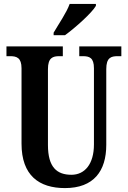

<svg xmlns="http://www.w3.org/2000/svg" viewBox="-20 -951 653 981"><path d="M254 -784V-771H312C367 -811 450 -886 470 -921V-931H336C320 -886 280 -829 254 -784ZM312 10C459 10 523 -77 523 -211V-598C523 -656 547 -664 581 -664H600V-714H385V-664H403C437 -664 460 -656 460 -602V-213C460 -114 414 -58 345 -58C271 -58 225 -96 225 -210V-598C225 -656 250 -664 283 -664H301V-714H13V-664H32C65 -664 90 -656 90 -602V-217C90 -54 180 10 312 10Z"/></svg>

Font: Noto Serif Sinhala ExtraCondensed
Style: Bold
Weight: 700
Width: 2
Designer: Jelle Bosma - Monotype Design Team
Foundry: Monotype Imaging Inc.
Version: Version 2.007